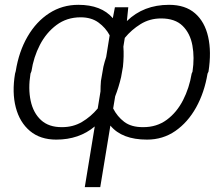

<svg xmlns="http://www.w3.org/2000/svg" viewBox="-20 -558 912 781"><path d="M324.9 203.1 365.4 -43.7Q301.8 9.9 208.8 9.9Q143.8 9.9 101.9 -25.2Q60 -60.4 44.2 -121.1Q28.4 -181.8 41.2 -258.5L44 -268.5Q56.8 -348.7 92.2 -409.4Q127.5 -470.2 180.4 -504.3Q233.3 -538.4 298.7 -538.4Q392.4 -538.4 438.9 -484L447.4 -528.4H501.8L496.1 -472.3Q563.9 -538.4 667.6 -538.4Q733.7 -538.4 773.3 -503.9Q812.9 -469.5 826.7 -408.2Q840.6 -346.9 828.1 -266.7L824.2 -258.5Q811.4 -181.5 777.7 -120.9Q744 -60.4 693.2 -25.2Q642.4 9.9 578.1 9.9Q475.9 9.9 429 -47.2L387.8 203.1ZM108 -268.5 104 -258.5Q94.1 -197.4 104.8 -147.9Q115.4 -98.4 147 -69.4Q178.6 -40.5 231.5 -40.8Q277 -40.5 313.2 -61.8Q349.4 -83.1 377.5 -116.8L388.8 -186.4Q388.8 -206.7 390.6 -229L400.6 -286.6Q405.5 -307.2 411.9 -326L426.1 -414.4Q409.8 -445 380.7 -466.3Q351.6 -487.6 307.9 -487.6Q251.8 -487.6 209.9 -456.3Q168 -425.1 142.2 -375.2Q116.5 -325.3 108 -268.5ZM759.6 -258.5 763.1 -266.7Q771.7 -323.9 762.6 -373.2Q753.6 -422.6 722.8 -452.8Q692.1 -483 635.3 -483Q589.1 -483 551.8 -459.9Q514.6 -436.8 487.6 -403.8L481.9 -368.3Q484.7 -331 480.1 -286.6L472.7 -244.7Q462.7 -202.1 448.5 -166.2L440.3 -116.8Q456.7 -84.2 485.4 -62.3Q514.2 -40.5 562.1 -40.8Q617.5 -40.5 658.4 -70.7Q699.2 -100.9 724.6 -150.6Q750 -200.3 759.6 -258.5Z"/></svg>

Font: Inter UI Extra Light
Style: Italic
Weight: 200
Italic angle: -9.39999°
Designer: Rasmus Andersson
Foundry: rsms
Version: 3.2;8d6f07862